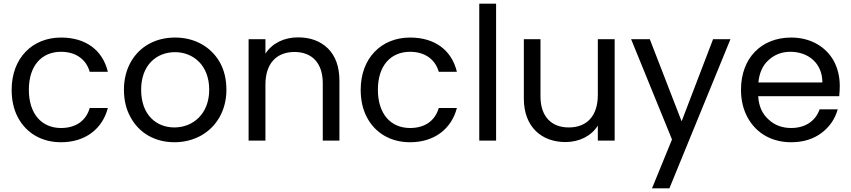

<svg xmlns="http://www.w3.org/2000/svg" viewBox="-20 -760 4603 1038"><path d="M77 -125C122 -40 206 9 310 9C442 9 534 -64 563 -176H465C445 -107 390 -68 310 -68C206 -68 136 -143 136 -275C136 -406 206 -480 310 -480C390 -480 446 -439 465 -372H563C535 -488 445 -557 310 -557C154 -557 43 -445 43 -275C43 -218 54 -168 77 -125Z M686 -126C733 -39 820 9 923 9C975 9 1022 -3 1065 -26C1150 -73 1204 -162 1204 -275C1204 -332 1192 -381 1168 -424C1119 -509 1031 -557 927 -557C875 -557 828 -546 786 -523C702 -477 650 -387 650 -275C650 -218 662 -169 686 -126ZM743 -275C743 -409 827 -478 926 -478C1023 -478 1111 -409 1111 -275C1111 -142 1021 -71 923 -71C825 -71 743 -139 743 -275Z M1324 -548V0H1415V-303C1415 -418 1476 -479 1572 -479C1667 -479 1725 -419 1725 -310V0H1815V-323C1815 -399 1794 -457 1753 -498C1712 -538 1658 -558 1591 -558C1516 -558 1451 -526 1415 -470V-548Z M1964 -125C2009 -40 2093 9 2197 9C2329 9 2421 -64 2450 -176H2352C2332 -107 2277 -68 2197 -68C2093 -68 2023 -143 2023 -275C2023 -406 2093 -480 2197 -480C2277 -480 2333 -439 2352 -372H2450C2422 -488 2332 -557 2197 -557C2041 -557 1930 -445 1930 -275C1930 -218 1941 -168 1964 -125Z M2571 -740V0H2662V-740Z M2812 -548V-227C2812 -73 2909 8 3037 8C3112 8 3177 -25 3212 -81V0H3303V-548H3212V-247C3212 -132 3152 -71 3055 -71C2960 -71 2902 -131 2902 -239V-548Z M3613 -6 3505 258H3599L3929 -548H3835L3665 -104L3493 -548H3392Z M4021 -126C4068 -39 4153 9 4257 9C4322 9 4377 -8 4421 -41C4465 -74 4494 -116 4509 -169H4411C4390 -108 4336 -68 4257 -68C4209 -68 4168 -83 4135 -114C4101 -144 4082 -186 4079 -240H4517C4519 -259 4520 -278 4520 -295C4520 -345 4509 -390 4488 -430C4444 -509 4361 -557 4257 -557C4096 -557 3986 -446 3986 -275C3986 -218 3998 -169 4021 -126ZM4136 -436C4168 -465 4207 -480 4253 -480C4349 -480 4426 -419 4426 -314H4080C4085 -366 4103 -407 4136 -436Z"/></svg>

Font: Poppins
Style: Regular
Weight: 400
Designer: Ninad Kale (Devanagari), Jonny Pinhorn (Latin)
Foundry: Indian Type Foundry
Version: 4.004